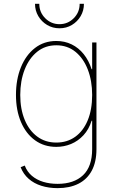

<svg xmlns="http://www.w3.org/2000/svg" viewBox="-20 -768 621 1004"><path d="M281.2 215.8Q235.4 215.8 196.5 203.6Q157.7 191.4 129.9 167Q102.1 142.6 87.9 106.4L109.4 97.7Q121.6 129.9 146.5 151.1Q171.4 172.4 205.8 182.9Q240.2 193.4 281.2 193.4Q366.7 193.4 414.3 148.2Q461.9 103 461.9 11.7V-136.7H459Q444.8 -91.3 416.5 -60.8Q388.2 -30.3 351.6 -15.1Q314.9 0 274.4 0Q210.4 0 163.1 -34.4Q115.7 -68.8 89.6 -130.1Q63.5 -191.4 63.5 -271.5Q63.5 -352.5 89.4 -416.3Q115.2 -480 162.6 -516.8Q210 -553.7 274.4 -553.7Q318.4 -553.7 354.7 -535.9Q391.1 -518.1 417.7 -484.9Q444.3 -451.7 459 -406.2H461.9V-545.9H484.4V11.7Q484.4 78.6 460 124.3Q435.5 169.9 389.9 192.9Q344.2 215.8 281.2 215.8ZM274.4 -22.5Q331.1 -22.5 373.3 -52.7Q415.5 -83 438.7 -138.9Q461.9 -194.8 461.9 -271.5Q461.9 -345.2 439.2 -404.1Q416.5 -462.9 374.5 -497.1Q332.5 -531.2 274.4 -531.2Q216.3 -531.2 174.1 -497.1Q131.8 -462.9 108.9 -404.1Q85.9 -345.2 85.9 -271.5Q85.9 -197.8 109.1 -141.6Q132.3 -85.4 174.6 -54Q216.8 -22.5 274.4 -22.5ZM291 -620.1Q255.4 -620.1 226.3 -637.5Q197.3 -654.8 180.2 -683.8Q163.1 -712.9 163.1 -748H185.5Q185.5 -703.6 216.6 -672.6Q247.6 -641.6 291 -641.6Q334.5 -641.6 365.5 -672.6Q396.5 -703.6 396.5 -748H418.9Q418.9 -712.9 401.9 -683.8Q384.8 -654.8 356 -637.5Q327.1 -620.1 291 -620.1Z"/></svg>

Font: Inter Thin
Style: Regular
Weight: 250
Designer: Rasmus Andersson
Foundry: rsms
Version: Version 4.001;git-66647c0bb